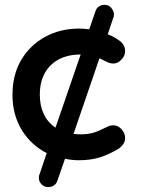

<svg xmlns="http://www.w3.org/2000/svg" viewBox="-20 -637 578 789"><path d="M139.6 92.8Q139.6 84 143.6 76.2L171.9 -7.8Q109.4 -40 71.3 -99.6Q31.2 -164.1 31.2 -247.1Q31.2 -366.2 107.4 -442.4Q133.8 -468.8 167 -486.3Q228.5 -519.5 303.7 -519.5Q324.2 -519.5 346.7 -516.6Q373 -593.8 374 -595.7Q379.9 -608.4 393.6 -614.3Q401.4 -617.2 407.7 -617.2Q414.1 -617.2 418.9 -616.2Q433.6 -612.3 441.4 -598.6Q448.2 -588.9 448.2 -577.1V-576.2L447.3 -566.4L445.3 -563.5L422.9 -496.1Q448.2 -486.3 469.7 -470.7Q494.1 -454.1 494.1 -426.8Q494.1 -406.2 477.5 -390.6Q463.9 -376 445.3 -376Q432.6 -376 418.9 -382.8L388.7 -397.5L282.2 -86.9Q294.9 -85 311.5 -85Q342.8 -85 364.3 -91.8Q384.8 -97.7 418.9 -115.2Q432.6 -122.1 445.3 -122.1Q464.8 -122.1 479.5 -106Q494.1 -89.8 494.1 -69.8Q494.1 -49.8 478.5 -35.2L469.7 -27.3Q431.6 -3.9 393.1 8.8Q354.5 21.5 303.7 21.5Q277.3 21.5 247.1 15.6L215.8 105.5Q210.9 122.1 194.3 128.9Q187.5 131.8 178.7 131.8Q162.1 131.8 150.9 120.6Q139.6 109.4 139.6 92.8ZM143.6 -249Q143.6 -156.2 208 -112.3L311.5 -413.1Q233.4 -413.1 187.5 -368.2Q143.6 -323.2 143.6 -249Z"/></svg>

Font: FakePearl
Style: SemiBold
Weight: 400
Version: Version 1.2